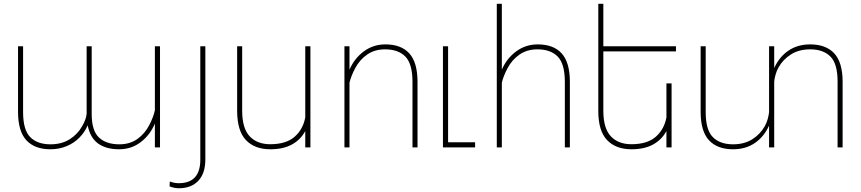

<svg xmlns="http://www.w3.org/2000/svg" viewBox="-20 -770 4496 1003"><path d="M760.7 -118.2Q782.7 -161.6 789.1 -194.3V-528.3H815.9V0H789.1V-124.5Q764.2 -64.9 715.3 -27.6Q666.5 9.8 602.1 9.8Q533.7 9.8 492.2 -20.5Q450.7 -50.8 438 -115.2Q422.9 -79.6 395 -51.3Q367.2 -22.9 328.4 -6.6Q289.6 9.8 243.7 9.8Q161.6 9.8 118.2 -36.9Q74.7 -83.5 74.2 -184.1V-528.3H100.6V-184.1Q100.6 -91.3 137.9 -53.7Q175.3 -16.1 243.7 -16.1Q302.2 -16.1 344 -42.5Q385.7 -68.8 409.2 -110.8Q430.7 -147.9 432.6 -176.8V-528.3H459V-174.3Q459 -87.4 496.8 -51.8Q534.7 -16.1 603.5 -16.1Q658.7 -16.1 698 -44.2Q737.3 -72.3 760.7 -118.2Z M1026.4 -528.3H1052.7V63Q1052.7 135.3 1016.1 174.3Q979.5 213.4 913.6 213.4Q890.6 213.4 865.7 203.6L867.2 178.2Q890.6 187 913.6 187Q1026.4 187 1026.4 64Z M1574.7 0V-85.4Q1550.3 -40 1504.9 -15.1Q1459.5 9.8 1392.6 9.8Q1310.5 9.8 1264.9 -38.1Q1219.2 -85.9 1218.8 -190.4V-528.3H1245.1V-189.5Q1245.6 -98.6 1284.7 -57.6Q1323.7 -16.6 1391.6 -16.6Q1474.1 -16.6 1518.6 -55.2Q1563 -93.8 1574.7 -156.7V-528.3H1601.6V0Z M1835.4 -413.6Q1814 -373 1805.7 -338.4V0H1779.3V-528.3H1805.7V-405.8Q1830.6 -464.4 1880.1 -501.2Q1929.7 -538.1 1993.2 -538.1Q2075.2 -538.1 2117.9 -491.5Q2160.6 -444.8 2161.1 -344.2V0H2134.8V-344.2Q2134.3 -437.5 2097.2 -474.9Q2060.1 -512.2 1991.7 -512.2Q1937.5 -512.2 1898.2 -485.1Q1858.9 -458 1835.4 -413.6Z M2461.9 -26.9V0H2293.9V-528.3H2320.8V-26.9Z M2631.3 -413.6Q2609.9 -373 2601.6 -338.4V0H2575.2V-750H2601.6V-405.8Q2626.5 -464.4 2676 -501.2Q2725.6 -538.1 2789.1 -538.1Q2871.1 -538.1 2913.8 -491.5Q2956.5 -444.8 2957 -344.2V0H2930.7V-344.2Q2930.2 -437.5 2893.1 -474.9Q2856 -512.2 2787.6 -512.2Q2733.4 -512.2 2694.1 -485.1Q2654.8 -458 2631.3 -413.6Z M3131.8 -501.5V-189.5Q3132.3 -98.6 3171.4 -57.6Q3210.4 -16.6 3278.3 -16.6Q3360.8 -16.6 3405.3 -55.2Q3449.7 -93.8 3461.4 -156.7V-334.5H3488.3V0H3461.4V-85.4Q3437 -40 3391.6 -15.1Q3346.2 9.8 3279.3 9.8Q3197.3 9.8 3151.4 -38.1Q3105.5 -85.9 3105.5 -190.4V-750H3131.8V-528.3H3511.2V-501.5Z M4381.8 -344.2V0H4355.5V-344.2Q4355.5 -437 4318.1 -474.6Q4280.8 -512.2 4212.4 -512.2Q4153.8 -512.2 4112.1 -485.8Q4070.3 -459.5 4046.9 -417.5Q4037.1 -400.4 4031.5 -380.1Q4025.9 -359.9 4024.4 -343.8V0H3997.6V-113.8Q3971.2 -55.7 3923.3 -22.9Q3875.5 9.8 3809.6 9.8Q3727.5 9.8 3684.1 -36.9Q3640.6 -83.5 3640.1 -184.1V-528.3H3666.5V-184.1Q3666.5 -91.3 3703.9 -53.7Q3741.2 -16.1 3809.6 -16.1Q3868.2 -16.1 3909.9 -42.5Q3951.7 -68.8 3975.1 -110.8Q3984.9 -127.9 3990.5 -148.2Q3996.1 -168.5 3997.6 -184.6V-528.3H4024.4V-414.6Q4050.8 -472.7 4098.6 -505.4Q4146.5 -538.1 4212.4 -538.1Q4294.4 -538.1 4337.9 -491.5Q4381.3 -444.8 4381.8 -344.2Z"/></svg>

Font: Mardoto Thin
Style: Regular
Weight: 250
Designer: Christian Robertson, Vahan Hovhannisyan
Foundry: Google
Version: Version 1.000